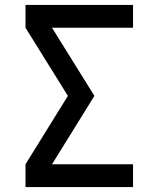

<svg xmlns="http://www.w3.org/2000/svg" viewBox="-20 -755 640 775"><path d="M83 0V-92L254 -368L83 -643V-735H517V-643H190L361 -368L190 -92H517V0Z"/></svg>

Font: Zed Mono Semibold Extended
Style: Regular
Weight: 600
Width: 7
Monospace: yes
Designer: Belleve Invis
Foundry: Belleve Invis
Version: Version 1.0.0; ttfautohint (v1.8.4)